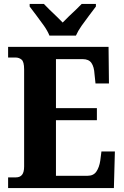

<svg xmlns="http://www.w3.org/2000/svg" viewBox="-20 -951 625 971"><path d="M21 0V-54H61Q81 -54 91.5 -67Q102 -80 102 -109V-600Q102 -639 89 -649.5Q76 -660 60 -660H21V-714H529L531 -529H463L458 -576Q456 -613 442.5 -632.5Q429 -652 398 -652H263V-404H470V-343H263V-62H423Q453 -62 467.5 -83.5Q482 -105 487 -138L493 -185H561L556 0ZM230 -771Q221 -794 202.5 -820.5Q184 -847 164 -873Q144 -899 130 -918V-931H202Q213 -919 230 -902.5Q247 -886 265.5 -868.5Q284 -851 297 -837Q310 -851 328.5 -868.5Q347 -886 364.5 -902.5Q382 -919 393 -931H465V-918Q451 -899 431 -873Q411 -847 392.5 -820.5Q374 -794 364 -771Z"/></svg>

Font: Noto Serif Thai Condensed ExtraBold
Style: Regular
Weight: 800
Width: 3
Designer: Monotype Design Team
Foundry: Monotype Imaging Inc.
Version: Version 2.002; ttfautohint (v1.8.4.7-5d5b)